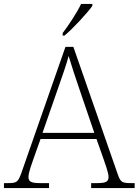

<svg xmlns="http://www.w3.org/2000/svg" viewBox="-23 -951 701 971"><path d="M294 -784V-771H303C347 -807 419 -886 444 -921V-931H387C366 -886 323 -822 294 -784ZM-3 0H225V-25H178C130 -25 121 -35 121 -57C121 -78 139 -127 145 -144L182 -248H465L502 -143C508 -125 526 -77 526 -57C526 -35 517 -25 470 -25H438V0H658V-25H638C593 -25 586 -30 571 -74L348 -714H308L86 -79C69 -31 63 -25 18 -25H-3ZM192 -279 271 -506C288 -555 316 -633 324 -668C337 -624 361 -551 380 -496L454 -279Z"/></svg>

Font: Noto Serif Sinhala ExtraLight
Style: Regular
Weight: 200
Designer: Jelle Bosma - Monotype Design Team
Foundry: Monotype Imaging Inc.
Version: Version 2.007